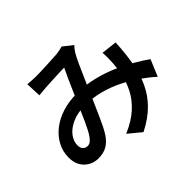

<svg xmlns="http://www.w3.org/2000/svg" viewBox="-177 -1027 1355 1355"><g transform="rotate(-45 500.0 -350.0)"><path d="M216 -750Q236 -749 259 -747.5Q282 -746 297 -746Q319 -746 348 -747Q377 -748 408.5 -749.5Q440 -751 467.5 -752.5Q495 -754 512 -755Q529 -757 546 -760.5Q563 -764 575 -768L646 -712Q637 -702 629 -692.5Q621 -683 615 -673Q598 -646 576 -597.5Q554 -549 529.5 -493Q505 -437 482 -385Q467 -351 450.5 -312.5Q434 -274 416.5 -235.5Q399 -197 383 -164Q367 -131 351 -107Q322 -64 286.5 -44.5Q251 -25 203 -25Q141 -25 98.5 -66Q56 -107 56 -179Q56 -238 83 -289Q110 -340 158 -378Q206 -416 272 -437Q338 -458 417 -458Q503 -458 583.5 -438Q664 -418 733.5 -387Q803 -356 860 -322.5Q917 -289 956 -261L904 -137Q859 -178 803.5 -216.5Q748 -255 684 -287Q620 -319 548 -338.5Q476 -358 399 -358Q324 -358 270 -333.5Q216 -309 188.5 -272Q161 -235 161 -196Q161 -169 175 -155Q189 -141 208 -141Q224 -141 236 -149Q248 -157 262 -176Q276 -195 289.5 -221.5Q303 -248 317.5 -279Q332 -310 345.5 -342.5Q359 -375 373 -405Q391 -446 410.5 -490.5Q430 -535 448.5 -576.5Q467 -618 483 -650Q468 -650 444 -649Q420 -648 393.5 -647Q367 -646 342.5 -644.5Q318 -643 301 -642Q285 -641 262.5 -639Q240 -637 221 -635ZM865 -519Q860 -412 844 -324Q828 -236 795 -164.5Q762 -93 704 -35Q646 23 557 68L462 -10Q553 -49 608.5 -100.5Q664 -152 693 -210Q722 -268 733.5 -324Q745 -380 748 -427Q750 -455 750 -482Q750 -509 748 -532Z"/></g></svg>

Font: Noto Sans SC Thin SemiBold
Style: Regular
Weight: 600
Version: Version 2.004-H2;hotconv 1.0.118;makeotfexe 2.5.65603